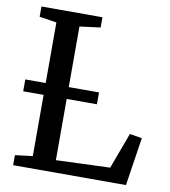

<svg xmlns="http://www.w3.org/2000/svg" viewBox="-83 -814 783 885"><g transform="rotate(10 308.5 -371.5)"><path d="M38 0V-47L120 -57V-682.5L39.5 -695V-743H325V-695L228 -682.5V-57L480.5 -66.5L543 -235L600.5 -225.5L566 0ZM369.5 -399V-343.5H24.5V-399Z"/></g></svg>

Font: Merriweather 28pt
Style: Regular
Weight: 400
Version: Version 2.100